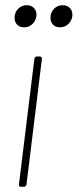

<svg xmlns="http://www.w3.org/2000/svg" viewBox="-20 -718 298 738"><path d="M53 -10 112 -491Q112 -495 115 -498Q118 -501 123 -501H132Q137 -501 139.5 -498Q142 -495 141 -491L82 -10Q80 0 71 0H61Q51 0 53 -10ZM174 -650Q174 -670 187.5 -684Q201 -698 221 -698Q239 -698 249.5 -686Q260 -674 258 -656Q255 -637 242 -625Q229 -613 211 -613Q194 -613 184 -623Q174 -633 174 -650ZM36 -650Q36 -670 49.5 -684Q63 -698 83 -698Q101 -698 111.5 -686Q122 -674 120 -656Q117 -637 104 -625Q91 -613 73 -613Q56 -613 46 -623Q36 -633 36 -650Z"/></svg>

Font: Barlow Semi Condensed Thin
Style: Italic
Weight: 250
Width: 4
Italic angle: -7°
Designer: Jeremy Tribby
Foundry: Tribby Type
Version: Version 1.408